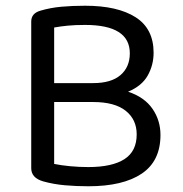

<svg xmlns="http://www.w3.org/2000/svg" viewBox="-20 -639 639 670"><path d="M516 -455Q516 -412 495.5 -375.5Q475 -339 427 -319Q484 -300 512 -259.5Q540 -219 540 -168Q540 -77 474.5 -33Q409 11 288 11Q246 11 206.5 7.5Q167 4 131 -6Q89 -18 89 -52V-564Q89 -593 122 -602Q156 -612 194 -615.5Q232 -619 277 -619Q390 -619 453 -579Q516 -539 516 -455ZM169 -283V-67Q193 -62 224.5 -59Q256 -56 288 -56Q371 -56 414 -83.5Q457 -111 457 -170Q457 -222 418.5 -252.5Q380 -283 305 -283ZM169 -349H305Q368 -349 400.5 -377Q433 -405 433 -453Q433 -552 277 -552Q242 -552 216.5 -549.5Q191 -547 169 -543Z"/></svg>

Font: Baloo Da 2
Style: Regular
Weight: 400
Designer: Noopur Datye, Sulekha Rajkumar and Ek Type
Foundry: Ek Type
Version: Version 1.640;hotconv 1.0.111;makeotfexe 2.5.65597; ttfautoh